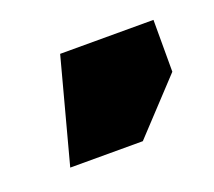

<svg xmlns="http://www.w3.org/2000/svg" viewBox="-45 -755 291 261"><g transform="rotate(-20 100.0 -625.0)"><path d="M20 -550H125L195 -625V-700H60Z"/></g></svg>

Font: Millimetre
Style: Extrablack
Weight: 900
Designer: Jérémy Landes
Version: Version 1.0